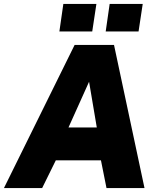

<svg xmlns="http://www.w3.org/2000/svg" viewBox="-45 -950 796 970"><path d="M442 -930H275L255 -791H421ZM676 -930H509L489 -791H655ZM-25 0H168L237 -140H465L493 0H685L531 -723H332ZM301 -306 405 -537 444 -306Z"/></svg>

Font: United Sans Black
Style: Italic
Weight: 900
Italic angle: -8°
Designer: Pablo Impallari, Rodrigo Fuenzalida (Modified by Dan O. Williams)
Version: Version 1.000;PS 001.000;hotconv 1.0.88;makeotf.lib2.5.64775